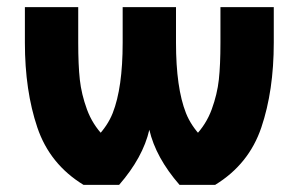

<svg xmlns="http://www.w3.org/2000/svg" viewBox="-20 -520 840 540"><path d="M215 0 355 -75Q304 -104 272 -137Q240 -170 224.5 -212.5Q209 -255 204.5 -296Q200 -337 200 -400V-500H50V-400Q50 -265 85 -161.5Q120 -58 215 0ZM585 0Q680 -58 715 -161.5Q750 -265 750 -400V-500H600V-400Q600 -337 595.5 -296Q591 -255 575.5 -212.5Q560 -170 528 -137Q496 -104 445 -75L485 0ZM485 0 625 -75Q531 -131 503 -202Q475 -273 475 -400V-500H325V-400Q325 -273 297 -202Q269 -131 175 -75L215 0H315Q382 -77 400 -155Q418 -77 485 0Z"/></svg>

Font: Millimetre
Style: Bold
Weight: 800
Designer: Jérémy Landes
Version: Version 1.0